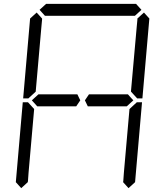

<svg xmlns="http://www.w3.org/2000/svg" viewBox="-20 -1020 856 995"><path d="M381 -531 396 -500 375 -469H374H353H352H242H178H173L145 -500L179 -531H184H231H358H359H380ZM136 -924 170 -955 198 -924V-918L194 -875L165 -545L127 -510H100ZM124 -76 90 -45 62 -76 98 -490H125L157 -455L128 -125L125 -83ZM185 -969 219 -1000H685L713 -969L679 -938H658H477H415H234H213ZM671 -500 637 -469H635H632H458H456H436H435L420 -500L441 -531H464H587H643L659 -513ZM692 -924 726 -955 754 -924 718 -510H691L659 -545V-550L688 -875L692 -918ZM680 -76 646 -45 618 -76 619 -83 622 -125 651 -455 689 -490H716Z"/></svg>

Font: DSEG14 Classic
Style: Light Italic
Weight: 300
Designer: Keshikan(Twitter:@keshinomi_88pro)
Version: Version 0.46